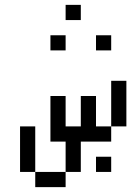

<svg xmlns="http://www.w3.org/2000/svg" viewBox="-20 -770 540 790"><path d="M437.5 -62.5V-125H375V-62.5ZM250 -562.5V-625H187.5V-562.5ZM437.5 -562.5V-625H375V-562.5ZM312.5 -687.5V-750H250V-687.5ZM125 -62.5V0H250V-62.5ZM125 -62.5V-250H62.5V-62.5ZM250 -62.5H312.5Q312.5 -62.5 312.5 -187.5H437.5V-250H375Q375 -250 375 -375H312.5Q312.5 -375 312.5 -250H250Q250 -250 250 -375H187.5V-187.5H250Q250 -187.5 250 -62.5ZM437.5 -250H500V-437.5H437.5Z"/></svg>

Font: Unifont
Style: Regular
Weight: 500
Version: Version 15.1.04